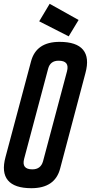

<svg xmlns="http://www.w3.org/2000/svg" viewBox="-58 -979 477 1009"><path d="M355 -874 303 -788 148 -867 203 -959ZM255 -759Q344 -759 378.5 -717.5Q413 -676 391 -595L258 -93Q231 10 107 10Q18 10 -16.5 -31.5Q-51 -73 -29 -154L105 -656Q132 -759 255 -759ZM168 -131 294 -604Q309 -660 250 -660Q206 -660 195 -618L69 -145Q54 -89 112 -89Q156 -89 168 -131Z"/></svg>

Font: Air America
Style: Regular
Weight: 400
Designer: William G. Sherman
Foundry: Aaron Bell – Saja Typeworks
Version: Version 1.100;PS 001.100;hotconv 1.0.88;makeotf.lib2.5.64775